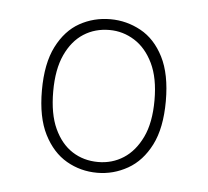

<svg xmlns="http://www.w3.org/2000/svg" viewBox="-33 -747 385 355"><g transform="rotate(5 159.0 -569.5)"><path d="M44 -570Q44 -620 60 -651.5Q76 -683 102 -697.5Q128 -712 159 -712Q189 -712 215.5 -697.5Q242 -683 258 -651.5Q274 -620 274 -570Q274 -520 258 -488.5Q242 -457 215.5 -442Q189 -427 159 -427Q128 -427 102 -442Q76 -457 60 -488.5Q44 -520 44 -570ZM65 -570Q65 -528 77.5 -501Q90 -474 111 -460.5Q132 -447 159 -447Q185 -447 206 -460.5Q227 -474 240 -501Q253 -528 253 -570Q253 -611 240 -638Q227 -665 205.5 -678.5Q184 -692 159 -692Q132 -692 111 -678.5Q90 -665 77.5 -638Q65 -611 65 -570Z"/></g></svg>

Font: Phudu Light Light
Style: Regular
Weight: 300
Version: Version 1.005;gftools[0.9.23]